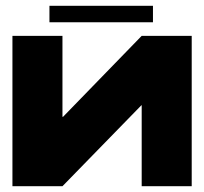

<svg xmlns="http://www.w3.org/2000/svg" viewBox="-20 -644 707 664"><path d="M643 -520V0H470V-280H469L196 0H23V-520H196V-240H198L470 -520ZM509 -567H151V-624H509Z"/></svg>

Font: Non Bureau Extended
Style: Bold
Weight: 700
Width: 7
Designer: Jona Saucedo
Foundry: Non Foundry
Version: Version 1.000; ttfautohint (v1.8.4)